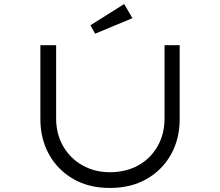

<svg xmlns="http://www.w3.org/2000/svg" viewBox="-20 -924 1091 951"><path d="M524 7Q420 7 343 -37.5Q266 -82 223 -159Q180 -236 180 -335V-700H258V-338Q258 -260 293 -199.5Q328 -139 388.5 -105Q449 -71 524 -71Q604 -71 665 -105Q726 -139 760.5 -199.5Q795 -260 795 -338V-700H870V-334Q870 -236 827 -159Q784 -82 706.5 -37.5Q629 7 524 7ZM451 -757 428 -799 595 -904 636 -834Z"/></svg>

Font: Lexend Zetta Light
Style: Regular
Weight: 300
Designer: Bonnie Shaver-Troup, Thomas Jockin
Foundry: Lexend
Version: Version 1.007